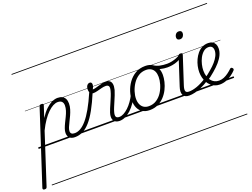

<svg xmlns="http://www.w3.org/2000/svg" viewBox="-323 -1447 3151 2398"><g transform="rotate(-20 1252.0 -247.5)"><path d="M-101 500Q-115 500 -121 493.5Q-127 487 -124 475L192 -494Q196 -506 202 -510.5Q208 -515 221 -515Q238 -515 244.5 -509.5Q251 -504 247 -492L197 -339Q239 -404 280.5 -443Q322 -482 362 -500.5Q402 -519 437 -519Q475 -519 500 -505.5Q525 -492 537.5 -466.5Q550 -441 550 -405Q550 -367 538.5 -329.5Q527 -292 510.5 -256Q494 -220 477 -187Q460 -154 448.5 -125.5Q437 -97 437 -76Q437 -53 451 -42Q465 -31 493 -31Q502 -31 506 -23.5Q510 -16 508 -7Q506 2 499 9.5Q492 17 479 17Q431 17 407 -6.5Q383 -30 383 -71Q383 -98 394 -129Q405 -160 421.5 -194Q438 -228 455 -262.5Q472 -297 483 -331.5Q494 -366 494 -399Q494 -432 476.5 -450.5Q459 -469 422 -469Q393 -469 359.5 -451.5Q326 -434 290 -399Q254 -364 218 -312Q182 -260 148 -190L-70 481Q-74 491 -80 495.5Q-86 500 -101 500ZM0 475H635V485H0ZM0 -20H635V0H0ZM0 -505H635V-500H0ZM0 -995H635V-985H0Z M478 17Q466 17 462 9.5Q458 2 461 -7Q464 -16 472 -23.5Q480 -31 493 -31Q530 -31 569 -52.5Q608 -74 650.5 -123Q693 -172 739 -252.5Q785 -333 836 -451Q838 -456 846 -458Q854 -460 862.5 -458Q871 -456 875.5 -450.5Q880 -445 876 -436Q824 -312 776 -225.5Q728 -139 680.5 -85.5Q633 -32 583.5 -7.5Q534 17 478 17ZM635 475H660V485H635ZM635 -20H660V0H635ZM635 -505H660V-500H635ZM635 -995H660V-985H635Z M1071 17Q1043 17 1023.5 7Q1004 -3 993.5 -21.5Q983 -40 983 -65.5Q983 -91 993 -122Q1000 -144 1013 -174.5Q1026 -205 1041 -239.5Q1056 -274 1070 -308.5Q1084 -343 1092 -374Q1104 -419 1093 -436Q1082 -453 1054 -453Q1028 -453 997 -445Q966 -437 935.5 -429Q905 -421 878 -421Q863 -421 851.5 -429Q840 -437 834.5 -452.5Q829 -468 829 -490Q829 -508 835 -524Q841 -540 853 -550Q865 -560 881 -560Q895 -560 902 -551Q909 -542 909 -528Q909 -517 904 -500.5Q899 -484 889 -467Q907 -467 928.5 -472.5Q950 -478 974.5 -485.5Q999 -493 1024 -498.5Q1049 -504 1072 -504Q1103 -504 1123 -490Q1143 -476 1149 -446Q1155 -416 1143 -367Q1135 -339 1121 -304.5Q1107 -270 1092 -235Q1077 -200 1064 -169Q1051 -138 1045 -115Q1032 -72 1041 -51.5Q1050 -31 1085 -31Q1095 -31 1099 -23.5Q1103 -16 1101 -7Q1099 2 1091.5 9.5Q1084 17 1071 17ZM660 475H1228V485H660ZM660 -20H1228V0H660ZM660 -505H1228V-500H660ZM660 -995H1228V-985H660Z M1070 17Q1059 17 1054.5 9.5Q1050 2 1051.5 -7Q1053 -16 1061.5 -23.5Q1070 -31 1085 -31Q1113 -31 1144 -47.5Q1175 -64 1206 -93Q1237 -122 1265 -161.5Q1293 -201 1316 -247Q1321 -257 1330 -256.5Q1339 -256 1345.5 -249.5Q1352 -243 1347 -233Q1322 -179 1291 -133Q1260 -87 1224 -53.5Q1188 -20 1149.5 -1.5Q1111 17 1070 17ZM1227 475V485ZM1227 -20V0ZM1227 -505V-500ZM1227 -995V-985Z M1472 19Q1416 19 1377.5 -4.5Q1339 -28 1319.5 -70.5Q1300 -113 1300 -168Q1300 -223 1319 -284Q1338 -345 1376 -398.5Q1414 -452 1470.5 -485.5Q1527 -519 1603 -519Q1658 -519 1696 -496.5Q1734 -474 1754 -433.5Q1774 -393 1774 -339Q1774 -298 1762.5 -249.5Q1751 -201 1727.5 -153.5Q1704 -106 1667.5 -67Q1631 -28 1582.5 -4.5Q1534 19 1472 19ZM1478 -31Q1537 -31 1582 -61Q1627 -91 1656.5 -138Q1686 -185 1701 -237Q1716 -289 1716 -334Q1716 -376 1702.5 -406Q1689 -436 1662 -452.5Q1635 -469 1596 -469Q1538 -469 1493.5 -440Q1449 -411 1418.5 -364.5Q1388 -318 1372 -266.5Q1356 -215 1356 -171Q1356 -128 1370.5 -96.5Q1385 -65 1412 -48Q1439 -31 1478 -31ZM1228 475H1829V485H1228ZM1228 -20H1829V0H1228ZM1228 -505H1829V-500H1228ZM1228 -995H1829V-985H1228Z M1861 -407Q1816 -407 1770 -418.5Q1724 -430 1679 -459Q1672 -464 1671.5 -471Q1671 -478 1675 -485Q1679 -492 1686 -495Q1693 -498 1699 -494Q1735 -470 1778.5 -460.5Q1822 -451 1874 -451Q1902 -451 1934 -457.5Q1966 -464 1997 -476Q2028 -488 2049 -505Q2057 -511 2063.5 -509Q2070 -507 2073 -500Q2076 -493 2075 -485Q2074 -477 2067 -472Q2034 -447 1997.5 -432.5Q1961 -418 1926 -412.5Q1891 -407 1861 -407ZM1830 475V485ZM1830 -20V0ZM1830 -505V-500ZM1830 -995V-985Z M1997 17Q1967 17 1947 7Q1927 -3 1917.5 -22.5Q1908 -42 1909 -69.5Q1910 -97 1922 -132L2040 -494Q2044 -506 2050 -510.5Q2056 -515 2070 -515Q2086 -515 2092 -509Q2098 -503 2094 -491L1976 -129Q1959 -78 1966 -54.5Q1973 -31 2011 -31Q2022 -31 2026 -23.5Q2030 -16 2028.5 -7Q2027 2 2019 9.5Q2011 17 1997 17ZM2128 -683Q2111 -683 2099.5 -692Q2088 -701 2088 -719Q2088 -743 2103 -762.5Q2118 -782 2145 -782Q2163 -782 2174 -773Q2185 -764 2185 -745Q2185 -722 2170.5 -702.5Q2156 -683 2128 -683ZM1829 475H2154V485H1829ZM1829 -20H2154V0H1829ZM1829 -505H2154V-500H1829ZM1829 -995H2154V-985H1829Z M1996 17Q1984 17 1980 9.5Q1976 2 1979 -7Q1982 -16 1990.5 -23.5Q1999 -31 2012 -31Q2060 -31 2120 -52.5Q2180 -74 2246 -117Q2253 -122 2259.5 -119Q2266 -116 2270 -108Q2274 -100 2273 -92Q2272 -84 2264 -79Q2213 -46 2164.5 -24.5Q2116 -3 2073.5 7Q2031 17 1996 17ZM2154 475V485ZM2154 -20V0ZM2154 -505V-500ZM2154 -995V-985Z M2248 -116Q2275 -133 2300.5 -152.5Q2326 -172 2348 -192Q2390 -227 2421 -263Q2452 -299 2469.5 -335Q2487 -371 2487 -406Q2487 -436 2472 -453Q2457 -470 2427 -470Q2388 -470 2358 -444Q2328 -418 2307.5 -378.5Q2287 -339 2277 -295.5Q2267 -252 2267 -216Q2267 -175 2277 -141.5Q2287 -108 2305.5 -83Q2324 -58 2351 -44.5Q2378 -31 2411 -31Q2445 -31 2476 -44Q2507 -57 2535.5 -78Q2564 -99 2588 -122Q2596 -131 2604.5 -130Q2613 -129 2620 -122Q2627 -115 2628.5 -107Q2630 -99 2622 -89Q2597 -62 2563 -37.5Q2529 -13 2488 2.5Q2447 18 2402 18Q2367 18 2338 6Q2309 -6 2285.5 -27Q2262 -48 2246 -77Q2230 -106 2221 -141Q2212 -176 2212 -215Q2212 -253 2221 -294.5Q2230 -336 2248.5 -376Q2267 -416 2294 -448.5Q2321 -481 2357 -500Q2393 -519 2439 -519Q2473 -519 2496 -505.5Q2519 -492 2530.5 -469Q2542 -446 2542 -414Q2542 -371 2522 -327.5Q2502 -284 2465 -241.5Q2428 -199 2378 -157Q2353 -135 2325 -114Q2297 -93 2268 -75ZM2154 475H2598V485H2154ZM2154 -20H2598V0H2154ZM2154 -505H2598V-500H2154ZM2154 -995H2598V-985H2154Z"/></g></svg>

Font: Playwrite SK Guides
Style: Regular
Weight: 400
Designer: Veronika Burian, José Scaglione
Foundry: TypeTogether
Version: Version 1.003